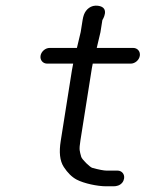

<svg xmlns="http://www.w3.org/2000/svg" viewBox="-20 -651 510 673"><path d="M391.9 -53H353.4C344.9 -53 327.7 -56 303.9 -62.5C295.6 -64.4 267 -92.4 264.7 -101.3C259.2 -122.8 256.4 -123.7 262 -159.4L302.1 -412.5C303.1 -418.8 304.1 -424 305.1 -428H438.3C453.3 -428 467.8 -440.5 470.1 -455.5C472.5 -470.5 462 -483 447 -483H319.1L332.1 -538.1L338.8 -580.5C338.8 -580.5 367.7 -624.9 323.6 -630.8C298.5 -634.2 281 -617.9 274.2 -599.5C272.1 -593.8 270.6 -587.5 269.5 -580.5L262.9 -538.9L249.6 -483H154C139 -483 124.5 -470.5 122.1 -455.5C119.8 -440.5 130.2 -428 145.3 -428H236.5L232 -404.1L192.9 -157.2C186.7 -118.3 189.2 -87.7 203.7 -65.5C216.9 -45.4 231.5 -30.6 248.8 -21.4C274.5 -7.9 321.7 2 351.9 2H377.9C388 2 400.2 -0.5 408.6 -10.8C412.1 -15.2 414.2 -20.4 415 -25.5C417.4 -40.5 406.9 -53 391.9 -53Z"/></svg>

Font: MewTooHand
Style: BdIta
Weight: 400
Designer: Mew Too, Robert Jablonski
Version: Version 0.77